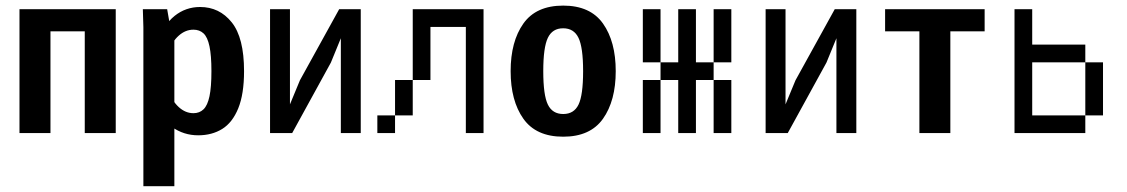

<svg xmlns="http://www.w3.org/2000/svg" viewBox="-20 -470 3978 678"><path d="M279.3 0V-359.4H158.2V0H48.8V-437.5H388.7V0Z M486.3 -374 484.4 -437.5H570.3L585.9 -347.7H595.7V187.5H486.3ZM514.6 -127.9 571.3 -152.3Q587.9 -113.3 611.3 -91.8Q634.8 -70.3 663.1 -70.3Q684.6 -70.3 698.7 -84Q712.9 -97.7 719.7 -129.9Q726.6 -162.1 726.6 -218.8Q726.6 -274.4 719.7 -306.6Q712.9 -338.9 698.7 -352.1Q684.6 -365.2 663.1 -365.2Q634.8 -365.2 611.3 -344.2Q587.9 -323.2 571.3 -285.2L525.4 -303.7Q556.6 -381.8 596.2 -413.6Q635.7 -445.3 686.5 -445.3Q754.9 -445.3 798.3 -391.1Q841.8 -336.9 841.8 -218.8Q841.8 -137.7 821.3 -87.4Q800.8 -37.1 764.6 -14.6Q728.5 7.8 679.7 7.8Q628.9 7.8 587.4 -21.5Q545.9 -50.8 514.6 -127.9Z M1003.9 -437.5V0H933.6V-437.5ZM1253.9 -437.5V0H1183.6V-437.5ZM1225.6 -437.5 1148.4 -249 1011.7 0H961.9L1039.1 -186.5L1177.7 -437.5Z M1562.5 -437.5V-375H1500V-437.5ZM1500 -437.5V-375H1437.5V-437.5ZM1625 -437.5V-375H1562.5V-437.5ZM1687.5 -437.5V-375H1625V-437.5ZM1687.5 -375V-312.5H1625V-375ZM1687.5 -312.5V-250H1625V-312.5ZM1687.5 -250V-187.5H1625V-250ZM1687.5 -187.5V-125H1625V-187.5ZM1687.5 -125V-62.5H1625V-125ZM1687.5 -62.5V0H1625V-62.5ZM1375 -62.5V0H1312.5V-62.5ZM1437.5 -125V-62.5H1375V-125ZM1500 -375V-312.5H1437.5V-375ZM1500 -312.5V-250H1437.5V-312.5ZM1500 -250V-187.5H1437.5V-250ZM1437.5 -187.5V-125H1375V-187.5Z M1783.2 -218.8Q1783.2 -323.2 1828.1 -386.7Q1873 -450.2 1968.8 -450.2Q2064.5 -450.2 2109.4 -386.7Q2154.3 -323.2 2154.3 -218.8Q2154.3 -114.3 2109.4 -50.8Q2064.5 12.7 1968.8 12.7Q1873 12.7 1828.1 -50.8Q1783.2 -114.3 1783.2 -218.8ZM2039.1 -218.7Q2039.1 -302.7 2022.8 -336.4Q2006.6 -370.1 1968.6 -370.1Q1930.7 -370.1 1914.6 -336.4Q1898.4 -302.7 1898.4 -218.7Q1898.4 -133.8 1914.7 -100.6Q1930.9 -67.4 1968.9 -67.4Q2006.8 -67.4 2022.9 -100.6Q2039.1 -133.8 2039.1 -218.7Z M2437.5 -437.5V-375H2375V-437.5ZM2437.5 -375V-312.5H2375V-375ZM2437.5 -312.5V-250H2375V-312.5ZM2437.5 -250V-187.5H2375V-250ZM2437.5 -187.5V-125H2375V-187.5ZM2437.5 -125V-62.5H2375V-125ZM2437.5 -62.5V0H2375V-62.5ZM2562.5 -62.5V0H2500V-62.5ZM2562.5 -125V-62.5H2500V-125ZM2562.5 -187.5V-125H2500V-187.5ZM2312.5 -187.5V-125H2250V-187.5ZM2312.5 -125V-62.5H2250V-125ZM2312.5 -62.5V0H2250V-62.5ZM2562.5 -437.5V-375H2500V-437.5ZM2562.5 -375V-312.5H2500V-375ZM2312.5 -375V-312.5H2250V-375ZM2312.5 -437.5V-375H2250V-437.5ZM2375 -250V-187.5H2312.5V-250ZM2312.5 -312.5V-250H2250V-312.5ZM2562.5 -312.5V-250H2500V-312.5ZM2500 -250V-187.5H2437.5V-250Z M2753.9 -437.5V0H2683.6V-437.5ZM3003.9 -437.5V0H2933.6V-437.5ZM2975.6 -437.5 2898.4 -249 2761.7 0H2711.9L2789.1 -186.5L2927.7 -437.5Z M3335.9 -359.4V0H3226.6V-359.4H3105.5V-437.5H3457V-359.4Z M3625 -437.5V-375H3562.5V-437.5ZM3625 -375V-312.5H3562.5V-375ZM3687.5 -62.5V0H3625V-62.5ZM3625 -62.5V0H3562.5V-62.5ZM3625 -125V-62.5H3562.5V-125ZM3625 -187.5V-125H3562.5V-187.5ZM3625 -250V-187.5H3562.5V-250ZM3625 -312.5V-250H3562.5V-312.5ZM3750 -62.5V0H3687.5V-62.5ZM3812.5 -62.5V0H3750V-62.5ZM3875 -125V-62.5H3812.5V-125ZM3875 -187.5V-125H3812.5V-187.5ZM3875 -250V-187.5H3812.5V-250ZM3812.5 -312.5V-250H3750V-312.5ZM3750 -312.5V-250H3687.5V-312.5ZM3687.5 -312.5V-250H3625V-312.5Z"/></svg>

Font: Sudo Var
Style: Regular
Weight: 400
Monospace: yes
Designer: Jens Kutilek
Foundry: Jens Kutilek
Version: Version 0.065;FEAKit 1.0